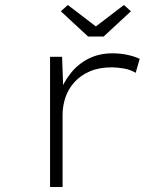

<svg xmlns="http://www.w3.org/2000/svg" viewBox="-20 -747 657 767"><path d="M180 0V-520H228L233 -385L218 -375Q235 -421 264.5 -457Q294 -493 335.5 -513.5Q377 -534 429 -534Q460 -534 488.5 -528Q517 -522 538 -512L522 -456Q501 -469 474 -473.5Q447 -478 427 -478Q376 -478 339 -462Q302 -446 277.5 -419Q253 -392 241.5 -358Q230 -324 230 -289V0ZM332 -601 223 -702 251 -727 378 -630H348L475 -727L503 -702L394 -601Z"/></svg>

Font: Lexend Peta ExtraLight
Style: Regular
Weight: 250
Version: Version 1.007